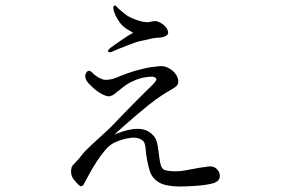

<svg xmlns="http://www.w3.org/2000/svg" viewBox="-20 -644 1040 699"><path d="M386 -455Q377 -451 373 -458V-459Q373 -461 376 -463.5Q379 -466 380 -468L381 -469Q389 -475 405.5 -486.5Q422 -498 437 -508Q452 -518 456 -520Q458 -521 461 -522.5Q464 -524 465 -524Q463 -526 445.5 -536Q428 -546 416 -562Q396 -591 393 -611Q391 -624 399 -624Q401 -624 404.5 -620Q408 -616 412 -612Q417 -608 432.5 -595Q448 -582 470 -574Q492 -565 515 -563Q521 -563 531 -565.5Q541 -568 549 -567Q563 -564 576.5 -552.5Q590 -541 592 -528Q594 -515 574 -509Q565 -507 552 -506.5Q539 -506 521 -501Q509 -498 493.5 -495Q478 -492 447 -480Q433 -475 413 -466.5Q393 -458 386 -455ZM741 -38Q759 -40 770.5 -27.5Q782 -15 780 0.5Q778 16 757 23Q731 30 694 32.5Q657 35 632 35Q594 34 572.5 26.5Q551 19 537 1Q529 -8 524 -25.5Q519 -43 516 -59.5Q513 -76 512 -83Q511 -95 509.5 -108.5Q508 -122 502 -130Q485 -146 454.5 -142Q424 -138 395 -124Q380 -117 363.5 -98Q347 -79 332.5 -56.5Q318 -34 307.5 -15Q297 4 294 10Q287 24 284 28.5Q281 33 276 34Q270 36 250 11Q243 3 240 -8Q237 -19 241 -36Q243 -41 255.5 -53.5Q268 -66 275 -76Q287 -92 310.5 -114Q334 -136 357.5 -157Q381 -178 393 -191Q402 -201 422.5 -222Q443 -243 466 -266.5Q489 -290 507 -307.5Q525 -325 529 -329Q553 -352 549 -357Q546 -364 534 -365Q501 -364 475.5 -353.5Q450 -343 434.5 -331.5Q419 -320 415 -316Q407 -311 399.5 -304Q392 -297 381 -294Q371 -291 351 -301.5Q331 -312 311 -332Q296 -346 293 -355Q290 -364 290 -368V-369Q291 -374 292.5 -377Q294 -380 299 -385Q304 -389 315 -381L316 -380Q317 -377 328.5 -368.5Q340 -360 351 -356Q361 -352 376 -354Q391 -356 397 -359Q404 -361 420 -368Q436 -375 471 -386Q506 -396 533.5 -400Q561 -404 572 -403Q583 -402 595 -395.5Q607 -389 615 -380Q633 -359 628 -339Q625 -330 606.5 -319.5Q588 -309 571 -298Q549 -284 521.5 -262Q494 -240 468 -217.5Q442 -195 424.5 -179.5Q407 -164 406 -163Q404 -160 400.5 -156.5Q397 -153 397 -153Q397 -153 402 -155.5Q407 -158 409 -159Q487 -189 524 -163Q543 -150 549 -133Q555 -116 559 -78Q563 -46 568 -36Q573 -26 583 -24Q619 -16 662 -25Q705 -34 741 -38Z"/></svg>

Font: Shippori Mincho TTF
Style: Regular
Weight: 400
Version: Version 2.100